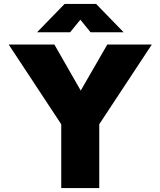

<svg xmlns="http://www.w3.org/2000/svg" viewBox="-20 -955 815 975"><path d="M291 0V-324L24 -729H256L390 -495L525 -729H751L484 -324V0ZM168 -791 308 -935H468L608 -791H440L388 -855L336 -791Z"/></svg>

Font: BDO Grotesk Black
Style: Regular
Weight: 900
Designer: Deni Anggara
Foundry: Lokal Container
Version: Version 2.000